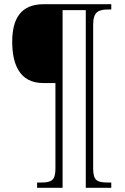

<svg xmlns="http://www.w3.org/2000/svg" viewBox="-20 -780 593 911"><path d="M156 111H277V-732H387V111H508V86H492C440 86 422 77 422 18V-662C422 -727 449 -735 498 -735H508V-760H187C77 -760 38 -689 38 -582C38 -478 71 -386 185 -386H243V21C243 78 222 86 174 86H156Z"/></svg>

Font: Noto Serif Myanmar SemiCondensed ExtraLight
Style: Regular
Weight: 200
Width: 4
Designer: Ben Mitchell and the Monotype Design Team
Foundry: Monotype Imaging Inc.
Version: Version 2.106